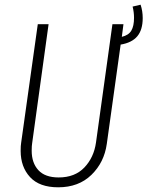

<svg xmlns="http://www.w3.org/2000/svg" viewBox="-20 -787 628 818"><path d="M494 -597 435 -174Q424 -95 369.5 -42Q315 11 228 11Q148 11 108 -32.5Q68 -76 68 -144Q68 -167 70 -178L141 -684H187L117 -177Q115 -166 115 -145Q115 -93 143.5 -62Q172 -31 230 -31Q299 -31 339.5 -73.5Q380 -116 389 -180L459 -684H506L499 -630Q528 -637 539.5 -656.5Q551 -676 551 -711Q551 -735 545 -759L579 -767Q588 -740 588 -710Q588 -660 565 -632.5Q542 -605 494 -597Z"/></svg>

Font: Fira Sans Extra Condensed ExtraLight
Style: Italic
Weight: 275
Width: 3
Italic angle: -8°
Designer: Carrois Corporate & Edenspiekermann AG
Foundry: Carrois Corporate GbR & Edenspiekermann AG
Version: Version 4.203